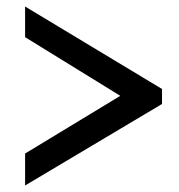

<svg xmlns="http://www.w3.org/2000/svg" viewBox="-20 -553 550 589"><path d="M477 -280 57 -533V-439L349 -259L57 -82V16L477 -234Z"/></svg>

Font: Raleway Med
Style: Regular
Weight: 500
Designer: Matt McInerney, Pablo Impallari, Rodrigo Fuenzalida
Foundry: Matt McInerney, Pablo Impallari, Rodrigo Fuenzalida
Version: Version 3.00 July 28, 2015